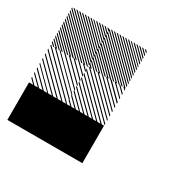

<svg xmlns="http://www.w3.org/2000/svg" viewBox="-120 -953 739 739"><g transform="rotate(30 249.5 -583.5)"><path d="M334.2 -655.8 322.5 -667.5H328.3L334.2 -661.7ZM334.2 -636.7 303.3 -667.5H309.2L334.2 -642.5ZM334.2 -617.5 284.2 -667.5H290L334.2 -623.3ZM334.2 -597.5 264.2 -667.5H270.8L334.2 -604.2ZM334.2 -579.2 245.8 -667.5H251.7L334.2 -585ZM334.2 -560 226.7 -667.5H232.5L334.2 -565.8ZM334.2 -540.8 207.5 -667.5H213.3L334.2 -546.7ZM334.2 -521.7 188.3 -667.5H194.2L334.2 -527.5ZM334.2 -502.5 169.2 -667.5H175L334.2 -508.3ZM318.3 -499.2 165.8 -651.7V-657.5L324.2 -499.2ZM299.2 -499.2 165.8 -632.5V-638.3L305 -499.2ZM280 -499.2 165.8 -613.3V-619.2L285.8 -499.2ZM260.8 -499.2 165.8 -594.2V-600L266.7 -499.2ZM241.7 -499.2 165.8 -575V-580.8L247.5 -499.2ZM222.5 -499.2 165.8 -555.8V-561.7L228.3 -499.2ZM203.3 -499.2 165.8 -536.7V-542.5L209.2 -499.2ZM184.2 -499.2 165.8 -517.5V-523.3L190 -499.2ZM167.5 -663.3 163.3 -667.5H167.5ZM167.5 -642.5 142.5 -667.5H148.3L167.5 -648.3ZM167.5 -621.7 121.7 -667.5H127.5L167.5 -627.5ZM167.5 -600.8 100.8 -667.5H106.7L167.5 -606.7ZM167.5 -580 80 -667.5H85.8L167.5 -585.8ZM167.5 -559.2 59.2 -667.5H65L167.5 -565ZM167.5 -538.3 38.3 -667.5H43.3L167.5 -543.3ZM167.5 -517.5 17.5 -667.5H23.3L167.5 -523.3ZM165 -499.2 -0.8 -665 2.5 -667.5 167.5 -502.5ZM144.2 -499.2 -0.8 -644.2V-650L150 -499.2ZM123.3 -499.2 -0.8 -623.3V-629.2L129.2 -499.2ZM102.5 -499.2 -0.8 -602.5V-608.3L108.3 -499.2ZM81.7 -499.2 -0.8 -581.7V-586.7L86.7 -499.2ZM60.8 -499.2 -0.8 -560.8V-566.7L66.7 -499.2ZM40 -499.2 -0.8 -540V-545.8L45.8 -499.2ZM19.2 -499.2 -0.8 -519.2V-525L25 -499.2ZM167.5 -667.5H169.2L167.5 -669.2ZM334.2 -821.7 321.7 -834.2H327.5L334.2 -827.5ZM334.2 -809.2 309.2 -834.2H315L334.2 -815ZM334.2 -796.7 296.7 -834.2H302.5L334.2 -802.5ZM334.2 -784.2 284.2 -834.2H290L334.2 -790ZM334.2 -771.7 271.7 -834.2H277.5L334.2 -777.5ZM334.2 -759.2 259.2 -834.2H264.2L334.2 -764.2ZM334.2 -746.7 246.7 -834.2H252.5L334.2 -752.5ZM334.2 -734.2 234.2 -834.2H240L334.2 -740ZM334.2 -721.7 221.7 -834.2H227.5L334.2 -727.5ZM334.2 -709.2 209.2 -834.2H215L334.2 -715ZM334.2 -696.7 196.7 -834.2H202.5L334.2 -702.5ZM334.2 -684.2 184.2 -834.2H190L334.2 -690ZM334.2 -671.7 171.7 -834.2H177.5L334.2 -677.5ZM327.5 -665.8 165.8 -827.5V-833.3L333.3 -665.8ZM315 -665.8 165.8 -815V-820.8L320.8 -665.8ZM302.5 -665.8 165.8 -802.5V-808.3L308.3 -665.8ZM290 -665.8 165.8 -790V-795.8L295.8 -665.8ZM277.5 -665.8 165.8 -777.5V-783.3L283.3 -665.8ZM264.2 -665.8 165.8 -764.2V-770.8L270.8 -665.8ZM252.5 -665.8 165.8 -752.5V-758.3L258.3 -665.8ZM240 -665.8 165.8 -740V-745.8L245.8 -665.8ZM227.5 -665.8 165.8 -727.5V-733.3L233.3 -665.8ZM215 -665.8 165.8 -715V-720.8L220.8 -665.8ZM202.5 -665.8 165.8 -702.5V-708.3L208.3 -665.8ZM190 -665.8 165.8 -690V-695.8L195.8 -665.8ZM177.5 -665.8 165.8 -677.5V-683.3L183.3 -665.8ZM167.5 -821.7 155 -834.2H160.8L167.5 -827.5ZM167.5 -809.2 142.5 -834.2H148.3L167.5 -815ZM167.5 -796.7 130 -834.2H135.8L167.5 -802.5ZM167.5 -784.2 117.5 -834.2H123.3L167.5 -790ZM167.5 -771.7 105 -834.2H110.8L167.5 -777.5ZM167.5 -759.2 92.5 -834.2H97.5L167.5 -764.2ZM167.5 -746.7 80 -834.2H85.8L167.5 -752.5ZM167.5 -734.2 67.5 -834.2H73.3L167.5 -740ZM167.5 -721.7 55 -834.2H60.8L167.5 -727.5ZM167.5 -709.2 42.5 -834.2H48.3L167.5 -715ZM167.5 -696.7 30 -834.2H35.8L167.5 -702.5ZM167.5 -684.2 17.5 -834.2H23.3L167.5 -690ZM167.5 -671.7 5 -834.2H10.8L167.5 -677.5ZM160.8 -665.8 -0.8 -827.5V-833.3L166.7 -665.8ZM148.3 -665.8 -0.8 -815V-820.8L154.2 -665.8ZM135.8 -665.8 -0.8 -802.5V-808.3L141.7 -665.8ZM123.3 -665.8 -0.8 -790V-795.8L129.2 -665.8ZM110.8 -665.8 -0.8 -777.5V-783.3L116.7 -665.8ZM97.5 -665.8 -0.8 -764.2V-770.8L104.2 -665.8ZM85.8 -665.8 -0.8 -752.5V-758.3L91.7 -665.8ZM73.3 -665.8 -0.8 -740V-745.8L79.2 -665.8ZM60.8 -665.8 -0.8 -727.5V-733.3L66.7 -665.8ZM48.3 -665.8 -0.8 -715V-720.8L54.2 -665.8ZM35.8 -665.8 -0.8 -702.5V-708.3L41.7 -665.8ZM23.3 -665.8 -0.8 -690V-695.8L29.2 -665.8ZM10.8 -665.8 -0.8 -677.5V-683.3L16.7 -665.8ZM166.7 -500H333.3V-333.3H166.7ZM0 -500H333.3V-333.3H0Z"/></g></svg>

Font: 0xA000-Pixelated
Style: Pixelated
Weight: 400
Version: Version 0.1